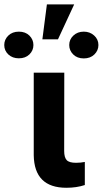

<svg xmlns="http://www.w3.org/2000/svg" viewBox="-89 -865 477 890"><path d="M209 -528.3 208.5 -165Q208.5 -135.7 220 -123Q231.4 -110.4 263.2 -110.4Q284.7 -110.4 304.2 -114.3V-7.3Q266.1 5.4 218.8 5.4Q69.8 5.4 67.4 -145.5V-528.3ZM128.4 -844.7H254.9L179.7 -682.6H107.4ZM-69.3 -656.2Q-69.3 -681.6 -50.5 -700Q-31.7 -718.3 -1.5 -718.3Q28.8 -718.3 47.4 -700Q65.9 -681.6 65.9 -656.2Q65.9 -630.9 47.4 -612.8Q28.8 -594.7 -1.5 -594.7Q-31.2 -594.7 -50.3 -612.5Q-69.3 -630.4 -69.3 -656.2ZM231.9 -656.2Q231.9 -682.1 251.2 -700.2Q270.5 -718.3 299.3 -718.3Q327.6 -718.3 347.4 -700.4Q367.2 -682.6 367.2 -656.2Q367.2 -630.9 348.4 -612.5Q329.6 -594.2 299.3 -594.2Q269 -594.2 250.5 -612.5Q231.9 -630.9 231.9 -656.2Z"/></svg>

Font: RobotoInd
Style: Bold
Weight: 700
Designer: Google
Version: Version 2.001150; 2014